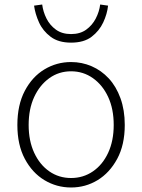

<svg xmlns="http://www.w3.org/2000/svg" viewBox="-20 -818 630 851"><path d="M295 13Q231 13 177 -19.5Q123 -52 90 -114Q57 -176 57 -264Q57 -353 90 -415.5Q123 -478 177 -510.5Q231 -543 295 -543Q343 -543 386 -524.5Q429 -506 462 -470.5Q495 -435 514 -382.5Q533 -330 533 -264Q533 -176 499.5 -114Q466 -52 412.5 -19.5Q359 13 295 13ZM295 -29Q349 -29 392 -58.5Q435 -88 459.5 -141Q484 -194 484 -264Q484 -335 459.5 -388Q435 -441 392 -471.5Q349 -502 295 -502Q241 -502 198.5 -471.5Q156 -441 131.5 -388Q107 -335 107 -264Q107 -194 131.5 -141Q156 -88 198.5 -58.5Q241 -29 295 -29ZM295 -629Q239 -629 204.5 -655Q170 -681 153 -718.5Q136 -756 131 -793L167 -798Q171 -766 186 -736Q201 -706 228 -686.5Q255 -667 295 -667Q335 -667 362 -686.5Q389 -706 404.5 -736Q420 -766 424 -798L459 -793Q455 -756 437.5 -718.5Q420 -681 386 -655Q352 -629 295 -629Z"/></svg>

Font: Noto Sans JP ExtraLight
Style: Regular
Weight: 250
Designer: Ryoko NISHIZUKA  (kana, bopomofo & ideographs); Paul D. Hunt (Latin, Greek & Cyrillic); Sandoll Communications , Soo-you
Foundry: Adobe
Version: Version 2.004-H2;hotconv 1.0.118;makeotfexe 2.5.65603